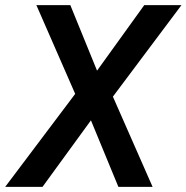

<svg xmlns="http://www.w3.org/2000/svg" viewBox="-50 -731 729 751"><path d="M329.6 -454.6 514.2 -710.9H659.7L391.6 -353L546.9 0H413.1L305.7 -260.3L116.2 0H-29.8L244.1 -363.8L92.3 -710.9H225.1Z"/></svg>

Font: TypoPRO Roboto
Style: Italic
Weight: 500
Italic angle: -12°
Designer: Google
Version: Version 2.136; 2016